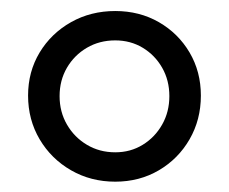

<svg xmlns="http://www.w3.org/2000/svg" viewBox="-20 -748 426 357"><path d="M194.3 -410.2Q148.9 -410.2 112.1 -431.4Q75.2 -452.6 53.7 -489Q32.2 -525.4 32.2 -570.3Q32.2 -614.7 53.7 -650.4Q75.2 -686 112.1 -706.8Q148.9 -727.5 194.3 -727.5Q239.3 -727.5 275.4 -706.8Q311.5 -686 332.5 -650.4Q353.5 -614.7 353.5 -570.3Q353.5 -525.4 332.5 -489Q311.5 -452.6 275.4 -431.4Q239.3 -410.2 194.3 -410.2ZM194.3 -464.8Q222.7 -464.8 245.4 -478.8Q268.1 -492.7 281.5 -516.4Q294.9 -540 294.9 -569.3Q294.9 -598.6 281.5 -622.1Q268.1 -645.5 245.4 -659.2Q222.7 -672.9 194.3 -672.9Q165 -672.9 141.6 -659.2Q118.2 -645.5 104.5 -622.1Q90.8 -598.6 90.8 -569.3Q90.8 -540 104.5 -516.4Q118.2 -492.7 141.6 -478.8Q165 -464.8 194.3 -464.8Z"/></svg>

Font: Reddit Sans
Style: Regular
Weight: 400
Designer: Stephen Hutchings
Foundry: Reddit
Version: Version 1.014